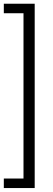

<svg xmlns="http://www.w3.org/2000/svg" viewBox="-20 -832 280 1005"><path d="M0 -812.5H161.6V152.3H0V102.5H103V-762.7H0Z"/></svg>

Font: Roboto Light
Style: Regular
Weight: 300
Designer: Google
Version: Version 2.134; 2016; ttfautohint (v1.6)